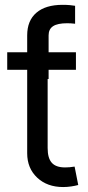

<svg xmlns="http://www.w3.org/2000/svg" viewBox="-20 -753 358 779"><path d="M90.3 -541H173.3V-152.3Q173.3 -111.3 190.2 -92.5Q207 -73.7 244.1 -73.7Q252.9 -73.7 262.5 -74.5Q272 -75.2 282.7 -77.1L297.4 -2.4Q285.2 1 269 3.4Q252.9 5.9 236.3 5.9Q171.4 5.9 130.9 -32.2Q90.3 -70.3 90.3 -131.3ZM288.1 -541V-469.7H9.3V-541ZM90.3 -432.6V-609.4Q90.3 -669.4 127.7 -701.4Q165 -733.4 233.9 -733.4Q250.5 -733.4 263.7 -732.2Q276.9 -731 284.7 -729.5V-656.7Q277.3 -657.7 268.1 -658.2Q258.8 -658.7 252.9 -658.7Q213.4 -658.7 195.3 -646.7Q177.2 -634.8 177.2 -609.4V-432.6Z"/></svg>

Font: Inter 17pt
Style: Regular
Weight: 400
Version: Version 4.001;git-66647c0bb